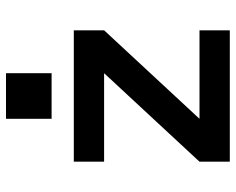

<svg xmlns="http://www.w3.org/2000/svg" viewBox="-93 -693 786 640"><g transform="rotate(-90 300.0 -373.0)"><path d="M81 0V-101L376 -419H81V-520H519V-419L224 -101H519V0ZM376 -594H224V-746H376Z"/></g></svg>

Font: Iosevka SS04 Extended
Style: Bold
Weight: 700
Width: 7
Monospace: yes
Designer: Belleve Invis
Foundry: Belleve Invis
Version: Version 19.0.0; ttfautohint (v1.8.4)